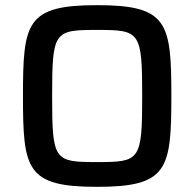

<svg xmlns="http://www.w3.org/2000/svg" viewBox="-20 -716 753 744"><path d="M356 8C630 8 644 -59 644 -344C644 -629 630 -696 356 -696C82 -696 69 -629 69 -344C69 -59 82 8 356 8ZM356 -88C190 -88 182 -93 182 -344C182 -595 190 -600 356 -600C522 -600 531 -595 531 -344C531 -93 522 -88 356 -88Z"/></svg>

Font: Saira UNSAM Medium
Style: Regular
Weight: 500
Designer: Hector Gatti with collaboration of the Omnibus-Type team
Foundry: Omnibus-Type
Version: Version 0.072;PS 000.072;hotconv 1.0.88;makeotf.lib2.5.64775